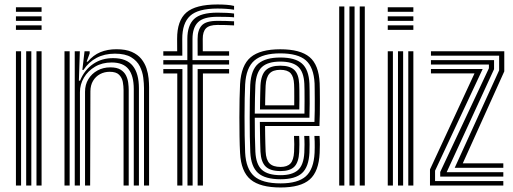

<svg xmlns="http://www.w3.org/2000/svg" viewBox="-20 -829 2291 858"><path d="M51.2 -776.2V-796.5H165.8V-776.2ZM51.2 -695.5V-715.8H165.8V-695.5ZM51.2 -735.8V-756H165.8V-735.8ZM143 0V-600H165.8V0ZM51.2 0V-600H74.2V0ZM97 0V-600H120V0Z M623.5 0V-435.2Q623.5 -455.8 620.2 -481.9Q617 -508 604.8 -532.6Q592.5 -557.2 566.1 -573.2Q539.8 -589.2 493.5 -589.2Q447 -589.2 411.5 -570.4Q376 -551.5 353.2 -516.5H348L357.8 -600H380.5L380.8 -590.5L367.2 -553.5H372.2Q396.5 -582.5 428.4 -595.8Q460.2 -609 500.5 -609Q542 -609 568.9 -597.1Q595.8 -585.2 611.5 -565.8Q627.2 -546.2 634.6 -523.5Q642 -500.8 644.1 -478.6Q646.2 -456.5 646.2 -439.5V0ZM268.2 0V-600H291.2V0ZM360 0V-419Q360 -450.8 374.9 -475.2Q389.8 -499.8 415.4 -513.9Q441 -528 473.2 -528Q502 -528 518.6 -517.8Q535.2 -507.5 543 -491.9Q550.8 -476.2 553 -458.9Q555.2 -441.5 555.2 -427.2V0H532.2V-426Q532.2 -443.8 528.8 -462.8Q525.2 -481.8 512.1 -495Q499 -508.2 470 -508.2Q446.8 -508.2 427.1 -497.8Q407.5 -487.2 395.9 -467.8Q384.2 -448.2 384 -421.2L382.8 0ZM314 0V-600H336.8L332.5 -468.5H337.8Q357.5 -516.8 396.4 -543.2Q435.2 -569.8 486.8 -569.2Q545.8 -569 573.2 -534.9Q600.8 -500.8 600.8 -434V0H577.8V-431.2Q577.8 -490.5 554.2 -520.1Q530.8 -549.8 479 -549.8Q436.5 -549.8 404.6 -530.9Q372.8 -512 355 -481.9Q337.2 -451.8 337.2 -417.2V0Z M817.8 0 817.5 -540.5H709.8V-560.2H817.2V-655Q817.2 -715.5 847.2 -744Q877.2 -772.5 951.8 -772.5Q974.2 -772.5 993.4 -771.5Q1012.5 -770.5 1026 -768.5V-751.5Q1016.5 -752.8 997.1 -753.4Q977.8 -754 951.8 -754Q889.2 -754 864.8 -729.6Q840.2 -705.2 840.2 -655V-560.2H1003.8V-540.5H840.5L840.8 0ZM772.2 0V-500.8H709.8V-520.5H795.2V0ZM863.2 0V-520.5H1003.8V-500.8H886.8V0ZM709.8 -580.2V-600H771.8L771.5 -655Q771.2 -736.8 812.6 -772.9Q854 -809 951.8 -809Q974.8 -809 993.6 -807.5Q1012.5 -806 1026 -802.5V-785.5Q1010.2 -788.2 991.1 -789.5Q972 -790.8 951.8 -790.8Q864.8 -790.8 829.5 -758.1Q794.2 -725.5 794.5 -655L794.8 -580.2ZM863.2 -580.2 863 -655Q862.8 -694.8 881.5 -715.2Q900.2 -735.8 951.8 -735.8Q970 -735.8 988.1 -735.4Q1006.2 -735 1026 -733.8V-715.5Q1006 -716.8 987.5 -717.1Q969 -717.5 951.8 -717.5Q915.2 -717.5 900.5 -702.4Q885.8 -687.2 886 -655L886.2 -600H1003.8V-580.2Z M1234 8.8Q1142.8 8.8 1100 -26.5Q1057.2 -61.8 1052.8 -145Q1051 -178.8 1050.4 -220.4Q1049.8 -262 1049.8 -305.1Q1049.8 -348.2 1050.6 -387Q1051.5 -425.8 1052.8 -453.5Q1057.8 -537.8 1100.2 -573.2Q1142.8 -608.8 1232.5 -608.8Q1321.8 -608.8 1363.2 -574.1Q1404.8 -539.5 1408.5 -457.2Q1409 -449.8 1409.2 -427.9Q1409.5 -406 1409.6 -377.1Q1409.8 -348.2 1409.2 -318.6Q1408.8 -289 1407.5 -265.8H1164.5Q1164.8 -243.5 1165 -224Q1165.2 -204.5 1165.8 -186.8Q1166.2 -169 1167 -152.2Q1168.8 -115 1184.4 -99Q1200 -83 1234 -83Q1263.2 -83 1277.8 -98.2Q1292.2 -113.5 1294.2 -150.5Q1295 -165.5 1295 -184.9Q1295 -204.2 1293.8 -221.5H1316.8Q1318 -203.2 1317.9 -183.2Q1317.8 -163.2 1317 -149.5Q1314.8 -104 1295.4 -84.2Q1276 -64.5 1234 -64.5Q1188.2 -64.5 1167.4 -84.6Q1146.5 -104.8 1144 -151Q1143.2 -171.2 1142.6 -193.4Q1142 -215.5 1141.8 -238.5Q1141.5 -261.5 1141.2 -284.2H1385.2Q1386.2 -308.8 1386.5 -335.6Q1386.8 -362.5 1386.6 -387.2Q1386.5 -412 1386.2 -430.5Q1386 -449 1385.8 -456.2Q1382.2 -528.2 1346.8 -559.4Q1311.2 -590.5 1232.5 -590.5Q1154.5 -590.5 1117.1 -558.8Q1079.8 -527 1075.5 -451.8Q1074.2 -427 1073.5 -389.1Q1072.8 -351.2 1072.8 -307.9Q1072.8 -264.5 1073.4 -222.5Q1074 -180.5 1075.5 -147.2Q1079.2 -74.2 1115.6 -41.9Q1152 -9.5 1234 -9.5Q1311.2 -9.5 1346.8 -41.2Q1382.2 -73 1385.8 -146.2Q1386.2 -156.8 1386.4 -169.9Q1386.5 -183 1386.2 -196.6Q1386 -210.2 1385 -221.5H1408Q1409.5 -204.5 1409.4 -183.2Q1409.2 -162 1408.5 -145.5Q1404.8 -62.8 1364.1 -27Q1323.5 8.8 1234 8.8ZM1234 -28Q1164.5 -28 1133.1 -56.1Q1101.8 -84.2 1098.5 -148Q1097 -178.8 1096.4 -219.5Q1095.8 -260.2 1095.8 -303.4Q1095.8 -346.5 1096.4 -385Q1097 -423.5 1098.2 -449.8Q1102 -518.2 1134.9 -545.1Q1167.8 -572 1232.5 -572Q1298.8 -572 1329.2 -545.2Q1359.8 -518.5 1362.8 -455.8Q1363.2 -447 1363.6 -422.5Q1364 -398 1363.9 -366.1Q1363.8 -334.2 1362.8 -302.8H1118.5Q1118.5 -260.2 1119.1 -220.1Q1119.8 -180 1121.2 -150.2Q1124.2 -93.8 1150.6 -70Q1177 -46.2 1234 -46.2Q1285.2 -46.2 1311.1 -68.6Q1337 -91 1340 -147.5Q1340.8 -163 1340.8 -183.1Q1340.8 -203.2 1339.5 -221.5H1362.2Q1363.5 -203.5 1363.5 -183.5Q1363.5 -163.5 1362.8 -147Q1359.8 -83.2 1329.8 -55.6Q1299.8 -28 1234 -28ZM1118.5 -321.2H1340.5Q1341 -349 1341 -376Q1341 -403 1340.8 -424.2Q1340.5 -445.5 1340 -454.8Q1337.5 -507.5 1312.5 -530.6Q1287.5 -553.8 1232.5 -553.8Q1177.5 -553.8 1151 -529.9Q1124.5 -506 1121.2 -448.5Q1120 -424.8 1119.4 -390.6Q1118.8 -356.5 1118.5 -321.2ZM1141.8 -339.8Q1142 -353.8 1142.2 -373.6Q1142.5 -393.5 1143 -413.4Q1143.5 -433.2 1144 -447.2Q1146.8 -495.5 1167.9 -515.5Q1189 -535.5 1232.5 -535.5Q1275.5 -535.5 1295.2 -516.5Q1315 -497.5 1317 -454.2Q1317.5 -445.2 1317.8 -426.9Q1318 -408.5 1318 -385.6Q1318 -362.8 1317.5 -339.8ZM1164.8 -358.2H1294.8Q1295 -378.5 1295 -398Q1295 -417.5 1294.8 -432.2Q1294.5 -447 1294.2 -452.2Q1292.8 -486.2 1278.8 -501.6Q1264.8 -517 1232.5 -517Q1199.2 -517 1184.1 -500.1Q1169 -483.2 1167 -446.2Q1166.5 -432 1166 -417.8Q1165.5 -403.5 1165.2 -388.9Q1165 -374.2 1164.8 -358.2Z M1587.5 0V-800H1610.2V0ZM1495.8 0V-800H1518.8V0ZM1541.5 0V-800H1564.5V0Z M1712.8 -776.2V-796.5H1827.2V-776.2ZM1712.8 -695.5V-715.8H1827.2V-695.5ZM1712.8 -735.8V-756H1827.2V-735.8ZM1804.5 0V-600H1827.2V0ZM1712.8 0V-600H1735.8V0ZM1758.5 0V-600H1781.5V0Z M2012 -79.2 2210.5 -514.8V-580.2H1905.8V-600H2233.5V-510L2048 -99H2229.2V-79.2ZM1901.5 0V-71.8L2100.5 -501H1905.8V-520.8H2137L1924.2 -66.2V-19.8H2229.2V0ZM1947.2 -39.8V-60.5L2164.8 -524V-540.5H1905.8V-560.2H2187.8V-519.8L1976 -59.5H2229.2V-39.8Z"/></svg>

Font: Big Shoulders Inline Text Thin
Style: Bold
Weight: 700
Version: Version 2.002